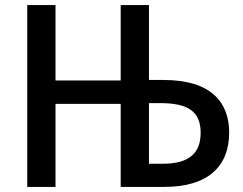

<svg xmlns="http://www.w3.org/2000/svg" viewBox="-20 -734 956 754"><path d="M87 0H198V-326H454V0H626C799 0 880 -83 880 -213C880 -331 811 -420 621 -420H565V-714H454V-418H198V-714H87ZM565 -91V-329H609C713 -329 768 -300 768 -213C768 -129 719 -91 619 -91Z"/></svg>

Font: Noto Sans Thai Medium
Style: Regular
Weight: 500
Designer: Monotype Design Team
Foundry: Monotype Imaging Inc.
Version: Version 1.901